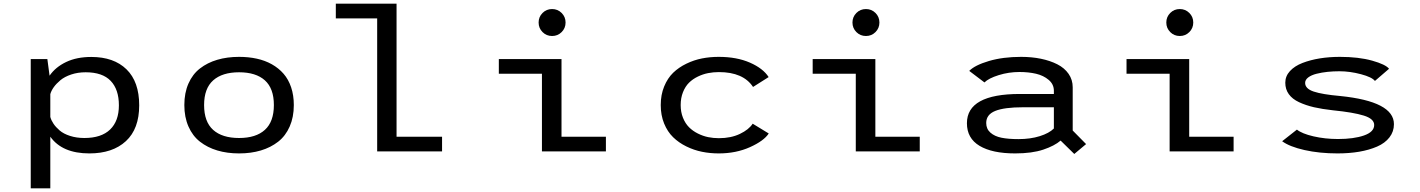

<svg xmlns="http://www.w3.org/2000/svg" viewBox="-20 -820 7690 1040"><path d="M146.5 -500H236.5L248.5 -410Q280.5 -456.5 338 -484Q395.5 -511.5 474.5 -511.5Q596.5 -511.5 665.2 -444.5Q734 -377.5 734 -249.5Q734 -122 662 -55.5Q590 11 464 11Q317 11 252.5 -79.5V200H146.5ZM444 -428.5Q401.5 -428.5 365.8 -416.5Q330 -404.5 307.5 -385.8Q285 -367 271.2 -347.8Q257.5 -328.5 252.5 -310V-186.5Q257.5 -168 269.8 -149.8Q282 -131.5 303.2 -113.2Q324.5 -95 359.5 -83.8Q394.5 -72.5 437 -72.5Q529 -72.5 576.5 -118.5Q624 -164.5 624 -249.5Q624 -335.5 579.5 -382Q535 -428.5 444 -428.5Z M978.5 -251Q978.5 -317 1000.8 -367.5Q1023 -418 1063.2 -449.2Q1103.5 -480.5 1157 -496.2Q1210.5 -512 1275 -512Q1326.5 -512 1371 -502.2Q1415.5 -492.5 1452.5 -471.8Q1489.5 -451 1516 -420.5Q1542.5 -390 1557 -347Q1571.5 -304 1571.5 -251Q1571.5 -185.5 1549.2 -134.8Q1527 -84 1486.8 -52.5Q1446.5 -21 1393 -5Q1339.5 11 1275 11Q1210.5 11 1157 -5Q1103.5 -21 1063.2 -52.5Q1023 -84 1000.8 -134.8Q978.5 -185.5 978.5 -251ZM1085.5 -251Q1085.5 -160.5 1134.5 -116.5Q1183.5 -72.5 1275 -72.5Q1366.5 -72.5 1415 -116.8Q1463.5 -161 1463.5 -251Q1463.5 -341 1414.8 -384.8Q1366 -428.5 1275 -428.5Q1184 -428.5 1134.8 -384.8Q1085.5 -341 1085.5 -251Z M2128 -79.5H2374.5V0H2023V-720.5H1799V-800H2128Z M3022.2 -646.2Q3001 -625 2970.5 -625Q2940 -625 2918.8 -646.2Q2897.5 -667.5 2897.5 -698Q2897.5 -728.5 2918.8 -749.8Q2940 -771 2970.5 -771Q3001 -771 3022.2 -749.8Q3043.5 -728.5 3043.5 -698Q3043.5 -667.5 3022.2 -646.2ZM3021.5 -79.5H3262V0H2915.5V-420.5H2682V-500H3021.5Z M4144 -97Q4118 -57 4042.5 -23Q3967 11 3873 11Q3826.5 11 3782.8 2.2Q3739 -6.5 3697.8 -26.8Q3656.5 -47 3626 -76.8Q3595.5 -106.5 3577.2 -151.2Q3559 -196 3559 -251Q3559 -306.5 3577.5 -351.5Q3596 -396.5 3626.2 -425.8Q3656.5 -455 3697.8 -475Q3739 -495 3782.5 -503.5Q3826 -512 3873 -512Q3970.5 -512 4042 -480.8Q4113.5 -449.5 4143.5 -402.5L4059 -349Q4006 -429.5 3874 -429.5Q3844 -429.5 3815.8 -424Q3787.5 -418.5 3760 -405.2Q3732.5 -392 3712.2 -372Q3692 -352 3679.5 -320.8Q3667 -289.5 3667 -251Q3667 -213 3679.5 -182Q3692 -151 3712.2 -130.8Q3732.5 -110.5 3760 -96.8Q3787.5 -83 3815.8 -77.2Q3844 -71.5 3874 -71.5Q3939.5 -71.5 3988 -94.8Q4036.5 -118 4057 -150Z M4722.2 -646.2Q4701 -625 4670.5 -625Q4640 -625 4618.8 -646.2Q4597.5 -667.5 4597.5 -698Q4597.5 -728.5 4618.8 -749.8Q4640 -771 4670.5 -771Q4701 -771 4722.2 -749.8Q4743.5 -728.5 4743.5 -698Q4743.5 -667.5 4722.2 -646.2ZM4721.5 -79.5H4962V0H4615.5V-420.5H4382V-500H4721.5Z M5511 -512Q5568.5 -512 5618.2 -501.8Q5668 -491.5 5707 -471.8Q5746 -452 5768.2 -420Q5790.5 -388 5790.5 -347V-113L5863 -39.5L5799 14L5725 -58.5Q5692 -30 5631 -9.5Q5570 11 5478.5 11Q5354.5 11 5286 -30Q5217.5 -71 5217.5 -152.5Q5217.5 -311 5504.5 -311H5688.5V-328.5Q5688.5 -363.5 5660.5 -387.2Q5632.5 -411 5592 -420.5Q5551.5 -430 5502 -430Q5444 -430 5389.5 -413Q5335 -396 5312.5 -373.5L5230 -436Q5260.5 -467 5336.5 -489.5Q5412.5 -512 5511 -512ZM5496.5 -66.5Q5561.5 -66.5 5612.2 -82.5Q5663 -98.5 5688.5 -124V-239H5522Q5420 -239 5371 -219.2Q5322 -199.5 5322 -154Q5322 -121.5 5344.8 -101.5Q5367.5 -81.5 5404.5 -74Q5441.5 -66.5 5496.5 -66.5Z M6422.2 -646.2Q6401 -625 6370.5 -625Q6340 -625 6318.8 -646.2Q6297.5 -667.5 6297.5 -698Q6297.5 -728.5 6318.8 -749.8Q6340 -771 6370.5 -771Q6401 -771 6422.2 -749.8Q6443.5 -728.5 6443.5 -698Q6443.5 -667.5 6422.2 -646.2ZM6421.5 -79.5H6662V0H6315.5V-420.5H6082V-500H6421.5Z M7225 11Q7127 11 7046 -7.2Q6965 -25.5 6925 -55L7005 -118Q7032 -96 7094.5 -81.5Q7157 -67 7227.5 -67Q7313 -67 7368.2 -86.2Q7423.5 -105.5 7423.5 -143Q7423.5 -176.5 7367 -194Q7310.5 -211.5 7200.5 -222.5Q7141.5 -229 7097.2 -239.2Q7053 -249.5 7016.5 -266.5Q6980 -283.5 6961 -310Q6942 -336.5 6942 -372Q6942 -407.5 6967.2 -435Q6992.5 -462.5 7035.2 -479Q7078 -495.5 7129.5 -503.8Q7181 -512 7237.5 -512Q7339.5 -512 7412.5 -491.5Q7485.5 -471 7504 -447.5L7427.5 -381.5Q7412 -402 7352 -418Q7292 -434 7235 -434Q7202 -434 7170.8 -430.8Q7139.5 -427.5 7111.5 -420.5Q7083.5 -413.5 7066.5 -400.8Q7049.5 -388 7049.5 -371Q7049.5 -339.5 7096 -324Q7142.5 -308.5 7239 -300Q7530.5 -270.5 7530.5 -147.5Q7530.5 -107 7506.2 -75.8Q7482 -44.5 7439.2 -26Q7396.5 -7.5 7342.5 1.8Q7288.5 11 7225 11Z"/></svg>

Font: League Mono Wide
Style: Regular
Weight: 400
Width: 8
Designer: Tyler Finck
Foundry: The League of Moveable Type / Tyler Finck
Version: Version 2.210